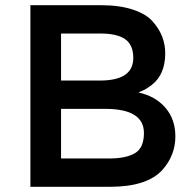

<svg xmlns="http://www.w3.org/2000/svg" viewBox="-20 -719 746 739"><path d="M403 0H97V-699H369Q440 -699 491.5 -682Q543 -665 568 -636Q616 -582 616 -514Q616 -432 564 -392Q545 -378 538 -374.5Q531 -371 513 -363Q578 -349 616.5 -304.5Q655 -260 655 -194Q655 -121 605 -65Q546 0 403 0ZM215 -409H365Q493 -409 493 -496Q493 -546 462 -568Q431 -590 366 -590H215ZM215 -109H400Q465 -109 499.5 -129.5Q534 -150 534 -207Q534 -300 385 -300H215Z"/></svg>

Font: Montserrat Alternates
Style: Regular
Weight: 400
Designer: Julieta Ulanovsky
Foundry: Julieta Ulanovsky
Version: Version 2.001